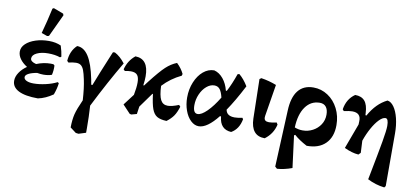

<svg xmlns="http://www.w3.org/2000/svg" viewBox="-83 -1035 3398 1569"><g transform="rotate(10 1615.5 -251.0)"><path d="M398 -142Q394 -100 374 -45Q314 -3 251 10Q145 10 90 -18Q35 -46 35 -99Q35 -133 57.5 -167Q80 -201 119 -228Q82 -251 60.5 -280.5Q39 -310 39 -342Q39 -378 69 -406.5Q99 -435 149.5 -451.5Q200 -468 260 -468Q317 -468 360 -448Q375 -402 381 -359L371 -352Q329 -367 271 -367Q215 -367 177.5 -349Q140 -331 140 -302Q140 -276 188 -264Q247 -288 306 -288Q321 -288 328 -287L338 -278Q340 -239 331 -200Q301 -189 261 -189Q238 -189 210 -194Q166 -187 140 -173.5Q114 -160 114 -143Q114 -125 136 -114.5Q158 -104 194 -104Q240 -104 293.5 -116Q347 -128 388 -149ZM189 -522Q217 -622 241 -733L252 -739L334 -708L339 -695L252 -509L237 -505Z M682 -6Q688 84 688 180V218L628 237L605 234L556 197Q557 131 568 86.5Q579 42 615 -38Q609 -139 594 -208Q584 -257 574 -282.5Q564 -308 549 -319.5Q534 -331 509 -331Q485 -331 446 -322L434 -334Q440 -418 493 -467Q549 -467 588.5 -406Q628 -345 653 -220L661 -176L671 -175Q704 -262 781 -447L790 -468L806 -469Q851 -446 892 -393Q793 -226 682 -6Z M1409 -125Q1394 -76 1374 -47Q1354 -18 1318 9Q1266 7 1238.5 -9.5Q1211 -26 1196 -66.5Q1181 -107 1171 -188L1167 -190L1079 -68L1070 -5L1026 7H1025L1012 4L949 -63L1019 -155Q1031 -217 1031 -259Q1031 -302 1015 -321Q999 -340 962 -340Q941 -340 912 -334L900 -346Q920 -422 977 -467Q1087 -464 1087 -320Q1087 -287 1081 -246L1087 -244L1116 -282Q1190 -377 1231.5 -415.5Q1273 -454 1321 -473Q1360 -436 1381 -392L1377 -377Q1289 -335 1225 -266Q1228 -186 1246.5 -150.5Q1265 -115 1306 -115Q1340 -115 1397 -138Z M1932 -113Q1916 -29 1854 6Q1761 1 1751 -103L1743 -107Q1654 6 1584 6Q1549 6 1518 -23Q1487 -52 1469 -102Q1451 -152 1451 -210Q1451 -279 1475.5 -338Q1500 -397 1541 -431.5Q1582 -466 1631 -466Q1674 -455 1706.5 -415.5Q1739 -376 1753 -319H1761Q1795 -384 1824 -468L1838 -472Q1878 -439 1912 -383Q1845 -253 1786 -167Q1795 -116 1861 -116Q1885 -116 1925 -124ZM1727 -257Q1716 -303 1699.5 -324Q1683 -345 1654 -345Q1620 -345 1589 -318.5Q1558 -292 1539 -248.5Q1520 -205 1520 -158Q1520 -91 1558 -91Q1590 -91 1635.5 -136Q1681 -181 1727 -257Z M2014 -133 2007 -460 2021 -470Q2087 -460 2148 -436L2105 -172Q2104 -167 2104 -159Q2104 -142 2114 -134Q2124 -126 2145 -126Q2168 -126 2207 -135L2217 -119Q2199 -40 2133 9Q2075 9 2045.5 -27Q2016 -63 2014 -133Z M2481 10Q2413 -26 2374 -62L2365 -56L2399 209Q2334 233 2275 237L2258 222L2279 -245Q2283 -356 2327.5 -412.5Q2372 -469 2454 -469Q2520 -469 2574.5 -433Q2629 -397 2660.5 -335Q2692 -273 2692 -198Q2692 -99 2636.5 -44Q2581 11 2481 10ZM2427 -108Q2471 -108 2510 -128.5Q2549 -149 2573 -185.5Q2597 -222 2597 -268Q2597 -310 2579 -332.5Q2561 -355 2527 -355Q2453 -355 2408.5 -292.5Q2364 -230 2360 -121Q2392 -108 2427 -108Z M3175 -215V222L3165 235Q3090 226 3024 192L3031 157Q3069 -38 3085.5 -132.5Q3102 -227 3102 -264Q3102 -325 3077 -325Q3054 -325 3025.5 -296Q2997 -267 2969.5 -217.5Q2942 -168 2922 -110L2927 -10L2910 7Q2855 3 2792 -27L2869 -235L2870 -261Q2874 -332 2800 -332Q2776 -332 2731 -322L2720 -335Q2734 -423 2800 -468Q2853 -468 2880 -436.5Q2907 -405 2910 -337L2911 -320L2919 -318Q2950 -373 2986.5 -410Q3023 -447 3068 -469Q3098 -465 3122.5 -430.5Q3147 -396 3161 -339Q3175 -282 3175 -215Z"/></g></svg>

Font: Alegreya
Style: Bold
Weight: 700
Designer: Juan Pablo del Peral
Foundry: Huerta Tipografica
Version: Version 2.008; ttfautohint (v1.8)